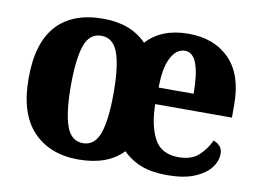

<svg xmlns="http://www.w3.org/2000/svg" viewBox="-65 -646 1018 752"><g transform="rotate(10 444.0 -270.0)"><path d="M287 10Q174 10 107.5 -59.5Q41 -129 41 -270Q41 -411 104.5 -480.5Q168 -550 290 -550Q399 -550 462 -485Q521 -550 628 -550Q731 -550 791.5 -488.5Q852 -427 852 -308V-256H547Q548 -172 575.5 -119.5Q603 -67 672 -67Q723 -67 751.5 -92.5Q780 -118 797 -155Q812 -150 822.5 -138.5Q833 -127 833 -109Q833 -79 812 -52Q791 -25 748.5 -7.5Q706 10 641 10Q580 10 538 -6Q496 -22 464 -54Q404 10 287 10ZM294 -56Q341 -56 360 -109.5Q379 -163 379 -270Q379 -378 359.5 -430.5Q340 -483 293 -483Q246 -483 227.5 -429.5Q209 -376 209 -270Q209 -165 228 -110.5Q247 -56 294 -56ZM688 -322Q688 -399 673 -440.5Q658 -482 626 -482Q592 -482 570.5 -441Q549 -400 549 -322Z"/></g></svg>

Font: Noto Serif Ethiopic SemiCondensed ExtraBold
Style: Regular
Weight: 800
Width: 4
Designer: Monotype Design Team
Foundry: Monotype Imaging Inc.
Version: Version 2.102; ttfautohint (v1.8.4.7-5d5b)